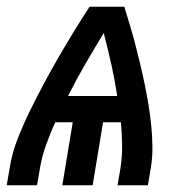

<svg xmlns="http://www.w3.org/2000/svg" viewBox="-36 -550 556 570"><path d="M-16 0 -7 -53Q0 -96 16 -137Q32 -178 51.5 -218Q71 -258 92 -297.5Q113 -337 135.5 -376Q158 -415 181.5 -453.5Q205 -492 230 -530H333Q342 -501 350.5 -472.5Q359 -444 366.5 -415Q374 -386 381 -356.5Q388 -327 394 -297.5Q400 -268 405 -238Q410 -208 413 -177.5Q416 -147 416.5 -115.5Q417 -84 412 -53L403 0H313L322 -53Q327 -87 326.5 -120.5Q326 -154 323 -187H270L239 0H149L180 -187H128Q113 -154 101 -120.5Q89 -87 83 -53L74 0ZM166 -265H312Q305 -312 294.5 -359Q284 -406 272 -452Q244 -406 217 -359.5Q190 -313 166 -265Z"/></svg>

Font: Iosevka Curly Semibold Oblique
Style: Regular
Weight: 600
Italic angle: -9°
Monospace: yes
Designer: Belleve Invis
Foundry: Belleve Invis
Version: Version 11.1.0; ttfautohint (v1.8.3)